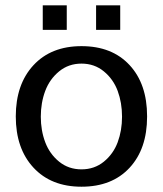

<svg xmlns="http://www.w3.org/2000/svg" viewBox="-20 -685 612 719"><path d="M437 -248Q437 -300.3 420.7 -344.5Q404.3 -388.7 368.9 -417.7Q333.5 -446.8 285.2 -446.8Q236.8 -446.8 201.4 -417.7Q166 -388.7 149.4 -344.5Q132.8 -300.3 132.8 -248Q132.8 -196.3 149.4 -152.3Q166 -108.4 201.4 -79.6Q236.8 -50.8 285.2 -50.8Q333.5 -50.8 368.9 -79.6Q404.3 -108.4 420.7 -152.3Q437 -196.3 437 -248ZM530.8 -250V-248Q530.8 -127.4 465.1 -56.6Q399.4 14.2 285.2 14.2Q171.4 14.2 105.2 -57.4Q39.1 -128.9 39.1 -249Q39.1 -369.1 105.2 -440.7Q171.4 -512.2 285.2 -512.2Q399.4 -512.2 465.1 -441.4Q530.8 -370.6 530.8 -250ZM230 -573.2H140.1V-665H230ZM430.2 -573.2H339.8V-665H430.2Z"/></svg>

Font: Perun
Style: Regular
Weight: 400
Version: Version 1.0000